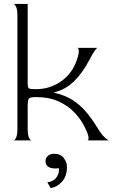

<svg xmlns="http://www.w3.org/2000/svg" viewBox="-20 -710 573 971"><path d="M48 0Q55 0 61.5 -14Q68 -28 68 -60V-630Q68 -662 61.5 -675.5Q55 -689 48 -690H120V-290Q120 -268 125.5 -263.5Q131 -259 161 -259Q233 -259 289.5 -299Q346 -339 369 -408Q380 -440 378.5 -453.5Q377 -467 372 -468H473Q470 -468 459.5 -454Q449 -440 432 -407Q397 -340 353.5 -298Q310 -256 251 -242Q308 -229 346.5 -204.5Q385 -180 415.5 -144Q446 -108 475 -60Q495 -28 510.5 -14Q526 0 533 0H423Q429 -1 427.5 -17Q426 -33 407 -70Q390 -105 358 -139.5Q326 -174 277.5 -196.5Q229 -219 161 -219Q130 -219 125 -210Q120 -201 120 -178V-60Q120 -28 126.5 -14Q133 0 140 0ZM235.9 241.2 219.4 212.3Q254.1 206.5 267.8 183.7Q281.4 161 277.3 140.3Q269 142 260.7 142Q210.3 142 210.3 104.8Q210.3 87.5 223.1 77.5Q235.9 67.6 252.5 67.6Q285.5 67.6 302.1 88.7Q318.6 109.8 318.6 133.7Q318.6 181.7 293 209.4Q267.4 237 235.9 241.2Z"/></svg>

Font: Red Rose Light
Style: Regular
Weight: 300
Designer: Jaikishan Patel
Version: Version 1.001; ttfautohint (v1.8.3)